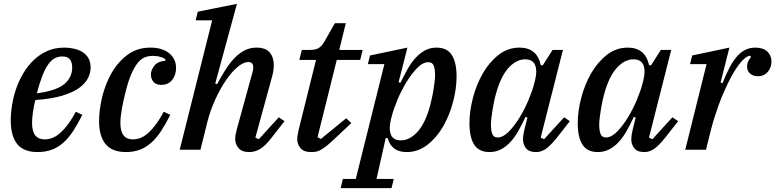

<svg xmlns="http://www.w3.org/2000/svg" viewBox="-20 -780 4038 1000"><path d="M176 12Q103 12 69.5 -30Q36 -72 36 -153Q36 -191 43 -234Q50 -277 64.5 -319Q79 -361 102 -399.5Q125 -438 156 -467.5Q187 -497 226.5 -514.5Q266 -532 315 -532Q341 -532 365.5 -526.5Q390 -521 409.5 -509Q429 -497 440.5 -477Q452 -457 452 -428Q452 -402 439 -374.5Q426 -347 393.5 -323Q361 -299 305 -282Q249 -265 164 -259Q156 -227 151.5 -195.5Q147 -164 147 -139Q147 -54 213 -54Q258 -54 298.5 -92Q339 -130 375 -198L409 -182Q385 -134 361 -97.5Q337 -61 309.5 -36.5Q282 -12 249 0Q216 12 176 12ZM172 -294Q272 -307 314 -341.5Q356 -376 356 -429Q356 -454 344.5 -470Q333 -486 305 -486Q283 -486 265 -476.5Q247 -467 231 -444.5Q215 -422 200.5 -385Q186 -348 172 -294Z M636 12Q564 12 530 -29.5Q496 -71 496 -149Q496 -207 512 -274Q528 -341 560.5 -398.5Q593 -456 643.5 -494Q694 -532 763 -532Q826 -532 861.5 -502.5Q897 -473 897 -426Q897 -390 877 -364Q857 -338 820 -338Q792 -338 779 -354Q766 -370 766 -392Q766 -415 784 -438Q802 -461 841 -463V-472Q816 -489 775 -489Q753 -489 733.5 -481Q714 -473 697 -452Q680 -431 664 -394.5Q648 -358 634 -301Q623 -259 615 -215Q607 -171 607 -139Q607 -54 672 -54Q717 -54 756.5 -91.5Q796 -129 833 -198L867 -182Q843 -134 819 -97.5Q795 -61 767.5 -36.5Q740 -12 708 0Q676 12 636 12Z M1279 12Q1239 12 1222 -9Q1205 -30 1205 -56Q1205 -67 1207.5 -80.5Q1210 -94 1213 -105L1296 -407Q1299 -419 1299 -429Q1299 -457 1273 -457Q1249 -457 1218.5 -432Q1188 -407 1158 -363.5Q1128 -320 1101.5 -262.5Q1075 -205 1059 -141L1024 0H916L1085 -674H999L1010 -719L1214 -760L1101 -345L1111 -342Q1131 -379 1152 -413Q1173 -447 1197.5 -473.5Q1222 -500 1251 -516Q1280 -532 1316 -532Q1364 -532 1385 -506.5Q1406 -481 1406 -440Q1406 -426 1403.5 -410Q1401 -394 1396 -377L1310 -63L1328 -55L1432 -169L1462 -149L1397 -66Q1363 -21 1335.5 -4.5Q1308 12 1279 12Z M1601 12Q1562 12 1545 -8.5Q1528 -29 1528 -55Q1528 -67 1531 -81.5Q1534 -96 1536 -106L1626 -468H1539L1552 -520H1593Q1625 -520 1641 -530.5Q1657 -541 1671 -566L1724 -659H1781L1747 -520H1869L1856 -468H1734L1634 -66L1651 -56L1783 -164L1810 -139L1716 -51Q1695 -31 1679 -18.5Q1663 -6 1650 1Q1637 8 1625.5 10Q1614 12 1601 12Z M1766 152H1833L1982 -446H1896L1907 -491L2102 -532L2056 -352L2066 -349Q2084 -387 2103 -420.5Q2122 -454 2144.5 -478.5Q2167 -503 2193.5 -517.5Q2220 -532 2253 -532Q2309 -532 2333.5 -493Q2358 -454 2358 -382Q2358 -320 2340 -250.5Q2322 -181 2288.5 -122.5Q2255 -64 2206.5 -26Q2158 12 2098 12Q2019 12 1999 -61H1989L1941 152H2031L2019 200H1754ZM2068 -49Q2114 -49 2154.5 -93.5Q2195 -138 2220 -229Q2224 -246 2229 -267.5Q2234 -289 2237.5 -311Q2241 -333 2243.5 -353Q2246 -373 2246 -388Q2246 -420 2239 -438Q2232 -456 2211 -456Q2182 -456 2152.5 -425.5Q2123 -395 2096.5 -351.5Q2070 -308 2050 -260Q2030 -212 2021 -177L2016 -157Q2004 -109 2016 -79Q2028 -49 2068 -49Z M2530 12Q2474 12 2449.5 -27Q2425 -66 2425 -138Q2425 -200 2443 -269.5Q2461 -339 2494.5 -397.5Q2528 -456 2576.5 -494Q2625 -532 2686 -532Q2730 -532 2758 -510Q2786 -488 2797 -440H2807L2858 -520H2912L2796 -63L2814 -55L2918 -169L2948 -149L2883 -66Q2848 -22 2823.5 -5Q2799 12 2773 12Q2735 12 2719.5 -8Q2704 -28 2704 -54Q2704 -67 2706.5 -82Q2709 -97 2712 -108L2727 -168L2717 -171Q2699 -132 2680 -98.5Q2661 -65 2638.5 -40.5Q2616 -16 2589 -2Q2562 12 2530 12ZM2572 -64Q2600 -64 2630 -94.5Q2660 -125 2686.5 -168.5Q2713 -212 2733 -260Q2753 -308 2762 -343L2767 -363Q2779 -411 2767 -441Q2755 -471 2715 -471Q2669 -471 2628.5 -426.5Q2588 -382 2563 -291Q2558 -274 2553.5 -252.5Q2549 -231 2545.5 -209Q2542 -187 2539.5 -167Q2537 -147 2537 -132Q2537 -100 2544 -82Q2551 -64 2572 -64Z M3094 12Q3038 12 3013.5 -27Q2989 -66 2989 -138Q2989 -200 3007 -269.5Q3025 -339 3058.5 -397.5Q3092 -456 3140.5 -494Q3189 -532 3250 -532Q3294 -532 3322 -510Q3350 -488 3361 -440H3371L3422 -520H3476L3360 -63L3378 -55L3482 -169L3512 -149L3447 -66Q3412 -22 3387.5 -5Q3363 12 3337 12Q3299 12 3283.5 -8Q3268 -28 3268 -54Q3268 -67 3270.5 -82Q3273 -97 3276 -108L3291 -168L3281 -171Q3263 -132 3244 -98.5Q3225 -65 3202.5 -40.5Q3180 -16 3153 -2Q3126 12 3094 12ZM3136 -64Q3164 -64 3194 -94.5Q3224 -125 3250.5 -168.5Q3277 -212 3297 -260Q3317 -308 3326 -343L3331 -363Q3343 -411 3331 -441Q3319 -471 3279 -471Q3233 -471 3192.5 -426.5Q3152 -382 3127 -291Q3122 -274 3117.5 -252.5Q3113 -231 3109.5 -209Q3106 -187 3103.5 -167Q3101 -147 3101 -132Q3101 -100 3108 -82Q3115 -64 3136 -64Z M3660 -446H3574L3585 -491L3779 -532L3733 -350L3743 -347Q3761 -392 3779 -426.5Q3797 -461 3817 -484.5Q3837 -508 3861 -520Q3885 -532 3914 -532Q3955 -532 3976.5 -511.5Q3998 -491 3998 -459Q3998 -429 3979 -406Q3960 -383 3927 -383Q3902 -383 3886.5 -397Q3871 -411 3871 -434Q3871 -448 3877.5 -461.5Q3884 -475 3892 -483L3886 -490Q3860 -485 3830 -445.5Q3800 -406 3770 -344Q3761 -325 3749 -298Q3737 -271 3725.5 -239.5Q3714 -208 3703 -174Q3692 -140 3684 -108L3657 0H3549Z"/></svg>

Font: IBM Plex Serif Medium
Style: Italic
Weight: 500
Italic angle: -14°
Designer: Mike Abbink, Paul van der Laan, Pieter van Rosmalen
Foundry: Bold Monday
Version: Version 2.5